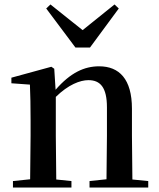

<svg xmlns="http://www.w3.org/2000/svg" viewBox="-20 -840 714 860"><path d="M206 -820 187 -802 318 -627H383L512 -802L493 -820L350 -705ZM456 0H644V-29L573 -36L571 -232V-353C571 -486 514 -543 424 -543C358 -543 296 -515 229 -438L223 -532L210 -541L31 -492V-467L114 -461C116 -412 117 -368 117 -301V-232L115 -37L38 -29V0H300V-29L232 -36L230 -232V-406C286 -461 339 -481 376 -481C429 -481 459 -449 459 -359V-232L457 -37L381 -29V0Z"/></svg>

Font: Noto Serif HK SemiBold
Style: Regular
Weight: 600
Designer: Ryoko NISHIZUKA 西塚涼子 (kana & ideographs); Frank Grießhammer (Latin, Greek & Cyrillic); Wenlong ZHANG 张文龙 (bopomofo); San
Foundry: Adobe
Version: Version 2.001;hotconv 1.1.0;makeotfexe 2.6.0